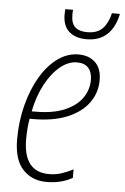

<svg xmlns="http://www.w3.org/2000/svg" viewBox="-53 -764 529 812"><g transform="rotate(5 211.5 -357.5)"><path d="M175 10Q113 10 74.5 -31.5Q36 -73 36 -159Q36 -236 54 -305Q72 -374 103 -426.5Q134 -479 175.5 -509Q217 -539 264 -539Q308 -539 335 -513.5Q362 -488 362 -438Q362 -385 331.5 -342.5Q301 -300 241.5 -275Q182 -250 95 -250H81Q74 -210 74 -163Q74 -24 183 -24Q212 -24 237 -32.5Q262 -41 285 -53V-17Q265 -5 237 2.5Q209 10 175 10ZM102 -282Q177 -282 226.5 -303Q276 -324 300.5 -359Q325 -394 325 -436Q325 -468 309 -486.5Q293 -505 260 -505Q224 -505 189 -476.5Q154 -448 127 -397.5Q100 -347 87 -282ZM291 -606Q244 -606 217 -630Q190 -654 190 -702Q190 -713 191 -725H224Q223 -717 223 -712.5Q223 -708 223 -703Q223 -667 240.5 -651.5Q258 -636 292 -636Q335 -636 357.5 -660Q380 -684 389 -725H423Q411 -667 378 -636.5Q345 -606 291 -606Z"/></g></svg>

Font: Noto Sans Condensed ExtraLight
Style: Italic
Weight: 200
Width: 3
Italic angle: -12°
Designer: Monotype Design Team
Foundry: Monotype Imaging Inc.
Version: Version 2.013; ttfautohint (v1.8.4.7-5d5b)